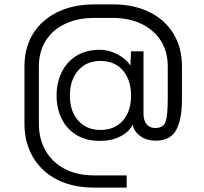

<svg xmlns="http://www.w3.org/2000/svg" viewBox="-20 -639 934 879"><path d="M411 220Q339 220 280 199.5Q221 179 179 140Q137 101 114.5 47Q92 -7 92 -73V-335Q92 -400 114.5 -452Q137 -504 179.5 -541.5Q222 -579 281 -599Q340 -619 412 -619H495Q592 -619 663.5 -584Q735 -549 774 -485Q813 -421 813 -335V-185Q813 -90 786 -42.5Q759 5 692 5Q652 5 623.5 -15Q595 -35 587 -68Q571 -35 531 -14.5Q491 6 437 6Q373 6 328.5 -22Q284 -50 261.5 -97Q239 -144 239 -201Q239 -259 261.5 -306.5Q284 -354 328.5 -382.5Q373 -411 437 -411Q478 -411 517.5 -390.5Q557 -370 577 -339L580 -404H637V-118Q637 -88 651 -70.5Q665 -53 691 -53Q729 -53 738.5 -83.5Q748 -114 748 -185V-335Q748 -402 717 -451.5Q686 -501 629 -529Q572 -557 495 -557H412Q335 -557 277.5 -529.5Q220 -502 189 -452Q158 -402 158 -335V-73Q158 -2 189 51.5Q220 105 277 134.5Q334 164 411 164H560V220ZM440 -44Q505 -44 542.5 -87Q580 -130 580 -201Q580 -273 542.5 -316.5Q505 -360 440 -360Q376 -360 338 -316.5Q300 -273 300 -201Q300 -130 338 -87Q376 -44 440 -44Z"/></svg>

Font: Host Grotesk Light Light
Style: Regular
Weight: 300
Version: Version 1.003